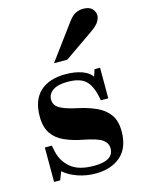

<svg xmlns="http://www.w3.org/2000/svg" viewBox="-113 -797 655 877"><g transform="rotate(-15 214.5 -359.0)"><path d="M229 12Q185 12 145 -2Q105 -16 79 -39L64 0H35V-163H68L74 -134Q84 -87 121 -55.5Q158 -24 231 -24Q278 -24 301 -38.5Q324 -53 324 -82Q324 -106 302.5 -122.5Q281 -139 213 -152Q166 -161 128.5 -177.5Q91 -194 70 -224.5Q49 -255 49 -306Q49 -383 91.5 -422.5Q134 -462 212 -462Q257 -462 290 -450Q323 -438 336 -417L347 -450H373V-305H338L335 -320Q324 -376 297.5 -401Q271 -426 212 -426Q166 -426 142.5 -409.5Q119 -393 119 -367Q119 -352 127 -340Q135 -328 159 -317.5Q183 -307 230 -297Q276 -287 313 -270Q350 -253 371.5 -223.5Q393 -194 393 -144Q393 -66 348 -27Q303 12 229 12ZM175 -524 296 -688Q315 -714 332.5 -722Q350 -730 367 -730Q396 -730 409.5 -716Q423 -702 423 -684Q423 -671 413.5 -655Q404 -639 375 -619L238 -524Z"/></g></svg>

Font: Libre Bodoni
Style: Bold
Weight: 700
Designer: Pablo Impallari, Rodrigo Fuenzalida
Foundry: Impallari Type
Version: Version 2.005;gftools[0.9.23]